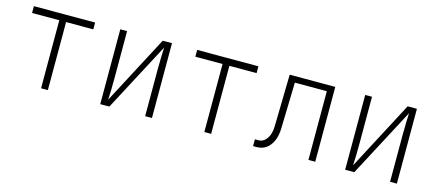

<svg xmlns="http://www.w3.org/2000/svg" viewBox="-45 -953 3091 1363"><g transform="rotate(15 1500.0 -271.5)"><path d="M275 0V-500H75V-550H525V-500H325V0Z M710 0V-550H760V-200Q760 -162 759 -117.5Q758 -73 756 -45L1022 -550H1090V0H1040V-350Q1040 -388 1041.5 -432.5Q1043 -477 1044 -505L777 0Z M1475 0V-500H1275V-550H1725V-500H1525V0Z M1835 7V-43H1860Q1898 -43 1922 -77.5Q1946 -112 1947 -167L1955 -550H2290V0H2240V-505H2005L1996 -167Q1994 -88 1958 -40.5Q1922 7 1860 7Z M2510 0V-550H2560V-200Q2560 -162 2559 -117.5Q2558 -73 2556 -45L2822 -550H2890V0H2840V-350Q2840 -388 2841.5 -432.5Q2843 -477 2844 -505L2577 0Z"/></g></svg>

Font: NKDuy Mono Thin
Style: Regular
Weight: 100
Monospace: yes
Designer: NKDuy
Foundry: NKDuy
Version: Version 2.251; ttfautohint (v1.8.4.7-5d5b)